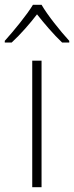

<svg xmlns="http://www.w3.org/2000/svg" viewBox="-46 -784 310 804"><path d="M128 -764H92C67 -722 11 -654 -26 -613V-606H3C40 -640 80 -686 109 -724C139 -686 178 -640 214 -606H244V-613C207 -653 152 -722 128 -764ZM128 0V-530H89V0Z"/></svg>

Font: Noto Sans Arabic ExtLt
Style: Regular
Weight: 200
Designer: Monotype Design Team, Nadine Chahine, Nizar Qandah and Khaled Hosny
Foundry: Monotype Imaging Inc.
Version: Version 2.012